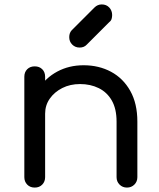

<svg xmlns="http://www.w3.org/2000/svg" viewBox="-20 -847 720 868"><path d="M554 1Q534 1 520.5 -12.5Q507 -26 507 -46V-297Q507 -355 485.5 -392.5Q464 -430 426.5 -448.5Q389 -467 342 -467Q297 -467 261.5 -449Q226 -431 205 -401Q184 -371 184 -333H123Q124 -396 155 -445.5Q186 -495 239 -523.5Q292 -552 358 -552Q427 -552 482 -522.5Q537 -493 569 -436Q601 -379 601 -297V-46Q601 -26 587.5 -12.5Q574 1 554 1ZM137 1Q116 1 103 -12.5Q90 -26 90 -46V-500Q90 -521 103 -534Q116 -547 137 -547Q158 -547 171 -534Q184 -521 184 -500V-46Q184 -26 171 -12.5Q158 1 137 1ZM340 -632Q320 -632 306.5 -645.5Q293 -659 293 -679Q293 -698 304 -710L407 -813Q421 -827 440 -827Q461 -827 474 -813Q487 -799 487 -779Q487 -770 484.5 -761.5Q482 -753 474 -747L372 -645Q360 -632 340 -632Z"/></svg>

Font: Comfortaa SemiBold
Style: Regular
Weight: 600
Designer: Johan Aakerlund
Foundry: Johan Aakerlund
Version: Version 3.104; ttfautohint (v1.8.1.43-b0c9)